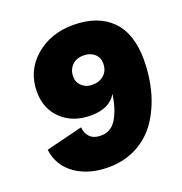

<svg xmlns="http://www.w3.org/2000/svg" viewBox="-124 -778 848 895"><g transform="rotate(-20 300.0 -330.0)"><path d="M264 10Q167 10 101 -36.5Q35 -83 25 -164L207 -209Q209 -178 228 -159.5Q247 -141 280 -141Q331 -140 359 -185.5Q387 -231 398 -306Q363 -245 270 -245Q181 -245 125.5 -297.5Q70 -350 70 -434Q70 -538 146 -604Q222 -670 334 -670Q456 -670 523 -603Q590 -536 590 -405Q590 -323 570 -250Q550 -177 511 -118Q472 -59 408.5 -24.5Q345 10 264 10ZM326 -377Q360 -377 383 -397.5Q406 -418 406 -454Q406 -484 385 -502Q364 -520 332 -520Q295 -520 274 -498Q253 -476 253 -443Q253 -415 273.5 -396Q294 -377 326 -377Z"/></g></svg>

Font: Elaine Sans ExtraBold
Style: Italic
Weight: 800
Italic angle: -13°
Designer: Wei Huang
Foundry: Wei Huang
Version: Version 2.001;December 24, 2019;FontCreator 12.0.0.2547 64-b